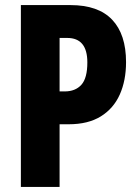

<svg xmlns="http://www.w3.org/2000/svg" viewBox="-20 -734 544 754"><path d="M257 -714Q366 -714 420.5 -656.5Q475 -599 475 -490Q475 -418 450.5 -363Q426 -308 376 -277Q326 -246 250 -246H214V0H62V-714ZM244 -585H214V-375H234Q276 -375 299.5 -401Q323 -427 323 -489Q323 -585 244 -585Z"/></svg>

Font: Noto Sans Thai ExtCond ExtBd
Style: Regular
Weight: 800
Width: 2
Designer: Monotype Design Team
Foundry: Monotype Imaging Inc.
Version: Version 2.002; ttfautohint (v1.8.4.7-5d5b)